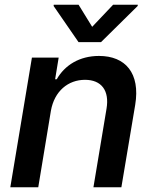

<svg xmlns="http://www.w3.org/2000/svg" viewBox="-20 -788 644 808"><path d="M194.2 -321.7C208.8 -404.5 266.7 -452.1 337.7 -452.1C407.3 -452.1 441.1 -406.6 428.3 -330.6L373.2 0H490.8L549 -346.9C571 -480.1 507.8 -552.6 396.7 -552.6C315 -552.6 252.8 -514.2 218.8 -454.5H212L226.9 -545.5H114.3L23.4 0H141ZM205.6 -762.8 310.4 -610.8H405.2L559.3 -762.8L560 -768.1H456L367.9 -675.1L310.7 -768.1H206.3Z"/></svg>

Font: Magic Ui Pro Semi Bold
Style: Italic
Weight: 600
Italic angle: -9.39999°
Designer: Stefan Endress, Andreas Faust
Version: Version 1.000;FEAKit 1.0